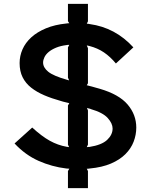

<svg xmlns="http://www.w3.org/2000/svg" viewBox="-20 -859 792 989"><path d="M682 -202Q682 -165 668.5 -129.5Q655 -94 626 -65Q597 -36 551.5 -16.5Q506 3 442 9Q439 10 434.5 10Q430 10 427 10L433 22V110H330V22L337 10Q334 10 329.5 9.5Q325 9 322 9Q247 0 178.5 -30.5Q110 -61 55 -120L146 -202Q195 -157 236.5 -134Q278 -111 323 -103Q326 -102 330 -102Q334 -102 336 -101L330 -114V-316L337 -327Q333 -329 327 -330Q321 -331 319 -332Q311 -334 304.5 -335.5Q298 -337 293 -339Q246 -352 207.5 -368.5Q169 -385 140.5 -407.5Q112 -430 96.5 -461Q81 -492 81 -534Q81 -571 96 -605Q111 -639 141 -666.5Q171 -694 216.5 -713Q262 -732 322 -738Q325 -739 329.5 -739Q334 -739 337 -739L330 -750V-839H433V-749L427 -737Q434 -737 442 -735Q574 -717 667 -615L577 -532Q548 -567 515.5 -589Q483 -611 441 -622Q438 -623 434 -623.5Q430 -624 427 -625L433 -611V-430L427 -420Q433 -418 442 -416Q451 -414 454 -413Q465 -410 475 -407Q485 -404 493 -402Q593 -373 637.5 -320.5Q682 -268 682 -202ZM337 -628Q334 -628 330.5 -628Q327 -628 324 -627Q292 -623 269 -613.5Q246 -604 231 -591.5Q216 -579 209 -564.5Q202 -550 202 -537Q202 -511 228.5 -489.5Q255 -468 325 -448Q327 -447 330.5 -446.5Q334 -446 336 -445L330 -459V-615ZM560 -197Q560 -223 535 -251Q510 -279 448 -297Q447 -298 443.5 -299Q440 -300 438 -300Q437 -300 433 -301.5Q429 -303 428 -303L433 -290V-114L427 -101Q430 -102 434 -102Q438 -102 440 -102Q504 -112 532 -138.5Q560 -165 560 -197Z"/></svg>

Font: Sinkin Sans 500 Medium
Style: 500 Medium
Weight: 500
Designer: Keith Bates
Foundry: K-Type
Version: Sinkin Sans (version 1.0)  by Keith Bates   •   © 2014   www